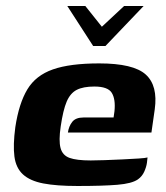

<svg xmlns="http://www.w3.org/2000/svg" viewBox="-20 -613 554 639"><path d="M204 -593H264L319 -524L393 -593H458L331 -460H290ZM238 6Q168 6 124 -2.5Q80 -11 56.5 -32.5Q33 -54 28 -92Q23 -130 31 -190Q43 -269 71 -315.5Q99 -362 156 -382Q213 -402 310 -402Q424 -402 465 -365Q506 -328 495 -249L484 -172H206Q209 -193 220.5 -207.5Q232 -222 258 -222H358L361 -243Q365 -283 352 -304Q339 -325 294 -325Q257 -325 235.5 -314Q214 -303 202 -275Q190 -247 182 -192Q175 -145 181.5 -120.5Q188 -96 211.5 -87.5Q235 -79 282 -79Q299 -79 328 -80Q357 -81 388 -82.5Q419 -84 442 -85.5Q465 -87 471 -89L469 -71Q467 -57 460 -41.5Q453 -26 439 -16Q419 -2 370.5 2Q322 6 238 6Z"/></svg>

Font: Genos
Style: Bold Italic
Weight: 700
Italic angle: -8°
Version: Version 1.010